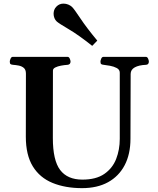

<svg xmlns="http://www.w3.org/2000/svg" viewBox="-20 -999 850 1034"><path d="M683.6 -600.6 682.6 -252Q682.6 -168.9 651.4 -109.4Q620.1 -49.8 562 -17.8Q503.9 14.2 421.9 14.2Q331.5 14.2 262.9 -13.9Q194.3 -42 156.7 -103Q119.1 -164.1 119.1 -262.7L119.6 -602.5Q119.6 -623.5 108.4 -633.1Q97.2 -642.6 81.3 -645.8Q65.4 -648.9 50.3 -649.9Q40 -650.9 36.4 -654.1Q32.7 -657.2 32.7 -668Q32.7 -673.3 36.9 -683.1Q41 -692.9 49.3 -692.9H343.3Q351.6 -692.9 355.7 -683.1Q359.9 -673.3 359.9 -668Q359.9 -651.4 343.8 -649.9Q327.1 -648.9 308.8 -645.5Q290.5 -642.1 277.8 -635.7Q265.1 -629.4 265.1 -618.7L264.6 -255.9Q264.6 -135.3 304 -83.5Q343.3 -31.7 423.8 -31.7Q497.6 -31.7 541.7 -62.3Q585.9 -92.8 605.5 -142.8Q625 -192.9 625 -251V-607.4Q625 -624 608.9 -632.6Q592.8 -641.1 572.5 -644.8Q552.2 -648.4 538.6 -649.9Q528.3 -650.9 524.7 -654.1Q521 -657.2 521 -668Q521 -673.3 525.1 -683.1Q529.3 -692.9 537.6 -692.9H765.1Q773.4 -692.9 777.6 -683.1Q781.7 -673.3 781.7 -668Q781.7 -650.4 765.6 -649.9Q728 -648.4 705.8 -636.2Q683.6 -624 683.6 -600.6ZM476.6 -752Q401.9 -811.5 349.6 -842Q297.4 -872.6 285.6 -883.3Q277.8 -890.1 273.2 -901.4Q268.6 -912.6 268.6 -924.8Q268.6 -935.1 272 -945.1Q275.4 -955.1 283.7 -963.4Q299.3 -979.5 321.8 -979.5Q335.4 -979.5 347.7 -974.4Q359.9 -969.2 367.7 -961.9Q378.9 -951.2 412.6 -900.4Q446.3 -849.6 503.9 -780.3Z"/></svg>

Font: Gelasio SemiBold
Style: Regular
Weight: 600
Designer: Eben Sorkin
Foundry: Eben Sorkin
Version: Version 1.008